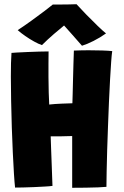

<svg xmlns="http://www.w3.org/2000/svg" viewBox="-20 -892 587 911"><path d="M51.5 -2Q49 -23.5 46.2 -67Q43.5 -110.5 40.8 -167.5Q38 -224.5 36 -288Q34 -351.5 32.8 -413.5Q31.5 -475.5 31.5 -528.5Q31.5 -563.5 32.2 -592.5Q33 -621.5 34.5 -641Q39 -641.5 60.5 -642.8Q82 -644 110.5 -645.2Q139 -646.5 166.2 -647.2Q193.5 -648 210.5 -648Q210 -622 210 -588.8Q210 -555.5 210 -527Q210 -492 211.2 -452.5Q212.5 -413 213.5 -396Q241 -399 271.8 -400.2Q302.5 -401.5 323.5 -402Q324 -415.5 324.8 -446.2Q325.5 -477 326.5 -515.2Q327.5 -553.5 328.5 -590Q329.5 -626.5 330.5 -652Q344 -652.5 362.8 -653Q381.5 -653.5 399 -653.5Q434 -653.5 465 -652.5Q496 -651.5 512.5 -649.5Q510 -634.5 507.5 -599Q505 -563.5 502.2 -514.2Q499.5 -465 497 -408.2Q494.5 -351.5 492.5 -294.5Q490 -236 488.5 -179.8Q487 -123.5 486 -78Q485 -32.5 485 -5.5Q472.5 -4 446.2 -3Q420 -2 387.2 -1.5Q354.5 -1 322.5 -1Q322.5 -71.5 322.5 -130Q322.5 -188.5 322.5 -246.5Q297 -245.5 269.8 -245.2Q242.5 -245 220.5 -245Q221 -221 222.5 -186Q224 -151 225.2 -114.8Q226.5 -78.5 227.5 -49.8Q228.5 -21 229 -10Q215.5 -8 191.8 -6.8Q168 -5.5 140.8 -4.2Q113.5 -3 89.5 -2.5Q65.5 -2 51.5 -2ZM343 -872Q362 -851 389.5 -822.8Q417 -794.5 443 -769.5Q469 -744.5 483 -733.5Q455 -713.5 423.8 -697.8Q392.5 -682 369 -675Q346.5 -701 321.5 -729Q296.5 -757 284 -771Q267 -757.5 236 -730.8Q205 -704 179 -678Q163.5 -683 142.2 -694.8Q121 -706.5 99.8 -721.2Q78.5 -736 64 -749Q94 -768.5 129 -793.8Q164 -819 192.2 -840.5Q220.5 -862 230.5 -870.5Q240 -870.5 262.5 -870.5Q285 -870.5 308.2 -871Q331.5 -871.5 343 -872Z"/></svg>

Font: Grandstander ExtraBold
Style: Regular
Weight: 800
Designer: Tyler Finck
Foundry: Etcetera Type Co
Version: Version 1.200; ttfautohint (v1.8.3)